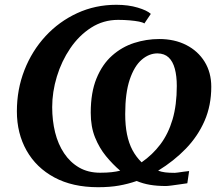

<svg xmlns="http://www.w3.org/2000/svg" viewBox="-20 -771 930 802"><path d="M389.5 11Q283 11 207.2 -29.8Q131.5 -70.5 91 -142.2Q50.5 -214 50.5 -306Q50.5 -397.5 82 -478Q113.5 -558.5 170 -619.8Q226.5 -681 302.2 -716Q378 -751 466 -751Q516 -751 555.2 -739.2Q594.5 -727.5 610 -713L583 -673Q577 -677.5 560.8 -680.8Q544.5 -684 521.5 -686Q498.5 -688 473.5 -688Q411.5 -688 360.8 -655.5Q310 -623 273.5 -569.2Q237 -515.5 217.5 -451.2Q198 -387 198 -323.5Q198 -267.5 210.2 -218Q222.5 -168.5 247.8 -130.8Q273 -93 310.5 -71.2Q348 -49.5 398.5 -49.5Q426 -49.5 446 -51.8Q466 -54 482 -58Q451 -84.5 423 -118.5Q395 -152.5 377 -197Q359 -241.5 359 -300Q359 -384.5 383 -443.2Q407 -502 448 -538.5Q489 -575 540.2 -591.5Q591.5 -608 645 -608Q709 -608 758 -583Q807 -558 834.8 -513Q862.5 -468 862.5 -408.5Q862.5 -330.5 834.5 -266.2Q806.5 -202 756.5 -150.2Q706.5 -98.5 640.5 -58Q654.5 -53 670 -51Q685.5 -49 710.5 -49Q714 -49 724.2 -50.5Q734.5 -52 747.2 -53.8Q760 -55.5 770 -56.5L762.5 -5.5Q749.5 -3.5 731.5 -1Q713.5 1.5 697 3.8Q680.5 6 673 6Q636 6 606.5 1Q577 -4 551 -15Q515 -2.5 477 4.2Q439 11 389.5 11ZM571.5 -93Q617 -124.5 650 -168.2Q683 -212 700.8 -272.2Q718.5 -332.5 718.5 -412Q718.5 -453.5 710.2 -484Q702 -514.5 684.5 -531Q667 -547.5 638 -548Q602.5 -548 571.8 -521.5Q541 -495 522 -439Q503 -383 503 -294.5Q503 -247 510.5 -210Q518 -173 533.2 -144.2Q548.5 -115.5 571.5 -93Z"/></svg>

Font: Merriweather ExtraBold
Style: Italic
Weight: 800
Italic angle: -7.8°
Version: Version 2.101